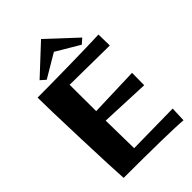

<svg xmlns="http://www.w3.org/2000/svg" viewBox="-289 -1104 1216 1216"><g transform="rotate(-45 318.5 -496.0)"><path d="M256 -91 606 -96 602 5Q548 0 405.5 -2.5Q263 -5 76 -5Q70 -89 60 -376Q50 -663 50 -750Q161 -750 337.5 -753Q514 -756 605 -760L607 -660L251 -664Q251 -502 252 -427L584 -438L583 -328L252 -342Q254 -180 256 -91ZM137 -819 328 -997 519 -819 485 -789 328 -882 171 -789Z"/></g></svg>

Font: Otomanopee
Style: Regular
Weight: 400
Designer: Das Ende der Wildnis
Foundry: Gutenberg Labo
Version: Version 3.000